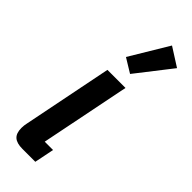

<svg xmlns="http://www.w3.org/2000/svg" viewBox="-264 -835 864 864"><g transform="rotate(45 168.5 -402.5)"><path d="M102 0Q66 0 49 -15Q32 -30 32 -64Q32 -80 36 -97L121 -522H236L150 -94H203L184 0ZM206 -581 139 -622 249 -805 337 -749Z"/></g></svg>

Font: IBM Plex Sans Condensed SemiBold
Style: Italic
Weight: 600
Width: 3
Italic angle: -11°
Designer: Mike Abbink, Paul van der Laan, Pieter van Rosmalen
Foundry: Bold Monday
Version: Version 1.3